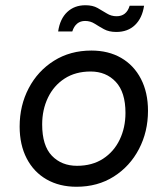

<svg xmlns="http://www.w3.org/2000/svg" viewBox="-20 -701 640 733"><path d="M272 12Q207 12 158 -16Q109 -44 82 -96Q55 -148 55 -218Q55 -298 89.5 -364Q124 -430 186 -469Q248 -508 329 -508Q394 -508 442.5 -480Q491 -452 518 -400Q545 -348 545 -278Q545 -198 510.5 -132Q476 -66 414.5 -27Q353 12 272 12ZM274 -68Q332 -68 373.5 -95Q415 -122 437 -168Q459 -214 459 -270Q459 -349 422 -388.5Q385 -428 326 -428Q268 -428 226.5 -401Q185 -374 163 -328Q141 -282 141 -226Q141 -145 178 -106.5Q215 -68 274 -68ZM424 -579Q396 -579 377 -589.5Q358 -600 341.5 -610.5Q325 -621 305 -621Q269 -621 256 -581H202Q209 -629 236.5 -655Q264 -681 306 -681Q334 -681 352.5 -670.5Q371 -660 388 -649.5Q405 -639 425 -639Q463 -639 475 -679H530Q523 -632 495.5 -605.5Q468 -579 424 -579Z"/></svg>

Font: DM Mono
Style: Italic
Weight: 400
Italic angle: -10°
Designer: Colophon Foundry
Foundry: Colophon Foundry
Version: Version 1.000; ttfautohint (v1.8.2.53-6de2)